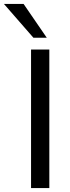

<svg xmlns="http://www.w3.org/2000/svg" viewBox="-73 -957 355 977"><path d="M85 0V-705H178V0ZM97 -765 -53 -937H47L165 -765Z"/></svg>

Font: Nunito Sans Medium
Style: Regular
Weight: 500
Designer: Vernon Adams
Foundry: Vernon Adams
Version: Version 3.101; ttfautohint (v1.8.4.7-5d5b);gftools[0.9.27]